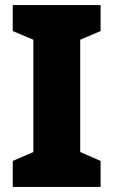

<svg xmlns="http://www.w3.org/2000/svg" viewBox="-20 -734 446 754"><path d="M375 0H30V-102L111 -137V-578L30 -612V-714H375V-612L295 -578V-137L375 -102Z"/></svg>

Font: Noto Sans Hebrew SemiCondensed Black
Style: Regular
Weight: 900
Width: 4
Designer: Ben Nathan
Foundry: Google LLC
Version: Version 3.001; ttfautohint (v1.8.4.7-5d5b)